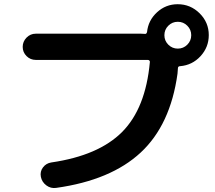

<svg xmlns="http://www.w3.org/2000/svg" viewBox="-20 -870 1040 929"><path d="M794.4 -653.8Q813.5 -634.8 840.3 -634.8Q867.2 -634.8 886.2 -653.8Q905.3 -672.9 905.3 -699.7Q905.3 -726.6 886.2 -745.6Q867.2 -764.6 840.3 -764.6Q813.5 -764.6 794.4 -745.6Q775.4 -726.6 775.4 -699.7Q775.4 -672.9 794.4 -653.8ZM839.8 -849.6Q901.4 -849.6 945.8 -805.7Q990.2 -761.7 990.2 -700.2Q990.2 -641.6 950.2 -598.1Q910.2 -554.7 851.6 -549.8Q840.8 -549.8 840.8 -539.1Q840.8 -530.3 838.9 -513.7Q804.7 -265.6 660.6 -131.8Q516.6 2 252 39.1Q225.6 43 204.1 26.9Q182.6 10.7 177.7 -14.6Q172.9 -40 188 -60.1Q203.1 -80.1 228.5 -84Q457 -117.2 570.8 -231.4Q684.6 -345.7 705.1 -569.3Q706.1 -573.2 703.1 -576.7Q700.2 -580.1 695.3 -580.1H153.3Q127 -580.1 108.4 -598.6Q89.8 -617.2 89.8 -643.1Q89.8 -668.9 108.4 -688Q127 -707 153.3 -707H662.1Q673.8 -707 679.7 -706.1Q688.5 -704.1 691.4 -714.8Q697.3 -771.5 739.7 -810.5Q782.2 -849.6 839.8 -849.6Z"/></svg>

Font: Rounded-X Mgen+ 1mn bold
Style: Bold
Weight: 700
Designer: [Source Han Sans]
Ryoko NISHIZUKA  (kana & ideographs); Paul D. Hunt (Latin, Greek & Cyrillic); Wenlong ZHANG  (bopomofo
Version: Version 1.059.20150602